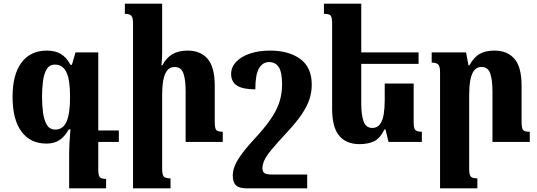

<svg xmlns="http://www.w3.org/2000/svg" viewBox="-20 -780 2953 1055"><path d="M395 -492H520V-63H633V0H520V153Q520 185 529 194Q538 203 563 203V255H360V57Q360 37 361.5 9.5Q363 -18 367 -69H358Q334 -27 305 -9Q276 9 235 9Q147 9 98 -57Q49 -123 49 -248Q49 -370 98 -436Q147 -502 238 -502Q282 -502 313.5 -484Q345 -466 367 -424H375ZM284 -68Q327 -68 346 -112.5Q365 -157 365 -247Q365 -343 344.5 -384Q324 -425 282 -425Q251 -425 236 -399Q221 -373 216 -332.5Q211 -292 211 -247Q211 -202 216.5 -161Q222 -120 237.5 -94Q253 -68 284 -68Z M1204 -56V0H1000V-279Q1000 -343 987.5 -377.5Q975 -412 940 -412Q913 -412 898 -392Q883 -372 877 -338Q871 -304 871 -262V147Q871 179 879.5 189.5Q888 200 917 200V255H711V-652Q711 -684 701 -694Q691 -704 666 -704V-760H871V-492Q871 -474 870 -456Q869 -438 867 -421H872Q894 -463 927.5 -482.5Q961 -502 1011 -502Q1082 -502 1121 -456.5Q1160 -411 1160 -309V-112Q1160 -77 1167.5 -66.5Q1175 -56 1204 -56Z M1464 -502Q1568 -502 1630.5 -455.5Q1693 -409 1693 -315Q1693 -274 1680.5 -235.5Q1668 -197 1639 -153.5Q1610 -110 1558 -54Q1501 7 1471.5 43Q1442 79 1432 102Q1422 125 1422 145Q1422 165 1434.5 172Q1447 179 1476 179H1668V255H1336Q1295 255 1277 238.5Q1259 222 1259 185Q1259 160 1270 131.5Q1281 103 1311.5 62Q1342 21 1401 -42Q1450 -97 1478.5 -142.5Q1507 -188 1518.5 -230Q1530 -272 1530 -315Q1530 -384 1511.5 -411.5Q1493 -439 1459 -439Q1424 -439 1403.5 -405Q1383 -371 1383 -289Q1315 -289 1282.5 -309.5Q1250 -330 1250 -374Q1250 -410 1276.5 -439Q1303 -468 1351.5 -485Q1400 -502 1464 -502Z M2253 -321V-107Q2253 -74 2263 -65Q2273 -56 2298 -56V0H2115L2098 -69H2093Q2067 -18 2034 -3Q2001 12 1956 12Q1882 12 1843.5 -34.5Q1805 -81 1805 -182V-648Q1805 -683 1797.5 -693.5Q1790 -704 1760 -704V-760H1965V-492H2280V-429H1965V-213Q1965 -148 1978 -112.5Q1991 -77 2026 -77Q2053 -77 2068 -97.5Q2083 -118 2088.5 -152.5Q2094 -187 2094 -229V-321Z M2891 -56V0H2686V-279Q2686 -342 2673.5 -377Q2661 -412 2626 -412Q2599 -412 2584.5 -392Q2570 -372 2564 -337.5Q2558 -303 2558 -262V147Q2558 179 2566 189.5Q2574 200 2603 200V255H2398V-384Q2398 -416 2387.5 -426Q2377 -436 2352 -436V-492H2541L2554 -421H2559Q2584 -466 2616 -484Q2648 -502 2697 -502Q2768 -502 2807 -456.5Q2846 -411 2846 -309V-112Q2846 -77 2853.5 -66.5Q2861 -56 2891 -56Z"/></svg>

Font: Noto Serif Armenian SemiCondensed ExtraBold
Style: Regular
Weight: 800
Width: 4
Designer: Monotype Design Team
Foundry: Monotype Imaging Inc.
Version: Version 2.008; ttfautohint (v1.8.4.7-5d5b)